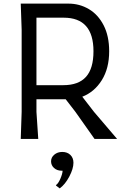

<svg xmlns="http://www.w3.org/2000/svg" viewBox="-20 -770 704 1064"><path d="M629 0H504L398 -150L344 -220H182V-150L192 0H95L100 -150V-605L95 -750H359Q421 -750 472.5 -719.5Q524 -689 554.5 -629.5Q585 -570 585 -486Q585 -391 544 -325.5Q503 -260 436 -234L501 -150ZM182 -298H331Q415 -298 456.5 -344Q498 -390 498 -486Q498 -672 333 -672H182ZM387 132Q387 165 364 208.5Q341 252 311 274L290 258L291 255Q303 247 314.5 220.5Q326 194 327 176H322Q296 176 279.5 161Q263 146 263 124Q263 102 281 87Q299 72 325 72Q353 72 370 88.5Q387 105 387 132Z"/></svg>

Font: Farro Light
Style: Regular
Weight: 300
Designer: Aceler Chua
Foundry: Grayscale Limited
Version: Version 1.101